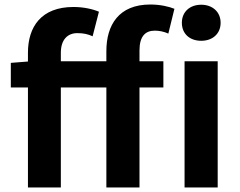

<svg xmlns="http://www.w3.org/2000/svg" viewBox="-20 -832 1064 852"><path d="M799 0H946V-560H799ZM873 -651C923 -651 959 -682 959 -731C959 -779 923 -811 873 -811C822 -811 787 -779 787 -731C787 -682 822 -651 873 -651ZM28 -444H104V0H250V-444H452V0H599V-444H705V-560H599V-608C599 -670 624 -696 667 -696C686 -696 707 -692 727 -683L754 -793C729 -803 691 -812 647 -812C507 -812 452 -721 452 -605V-560H250V-598C250 -656 280 -685 323 -685C352 -685 371 -680 391 -671L419 -780C391 -792 350 -801 306 -801C163 -801 104 -713 104 -598V-559L28 -553Z"/></svg>

Font: Noto Sans Mono CJK TC
Style: Bold
Weight: 700
Designer: Ryoko NISHIZUKA 西塚涼子 (kana, bopomofo & ideographs); Paul D. Hunt (Latin, Greek & Cyrillic); Sandoll Communications 산돌커뮤니
Foundry: Adobe
Version: Version 2.004;hotconv 1.0.118;makeotfexe 2.5.65603